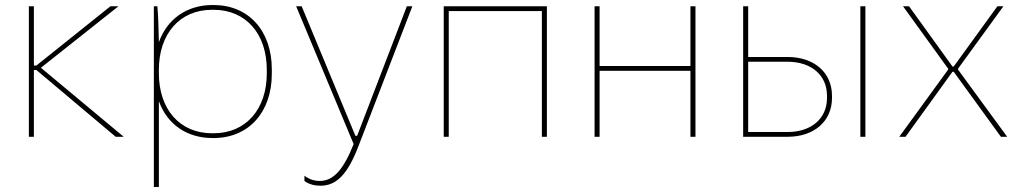

<svg xmlns="http://www.w3.org/2000/svg" viewBox="-20 -545 4073 765"><path d="M95 0H115V-266H125L441 0H473L143 -275L452 -520H420L125 -284H115V-520H95Z M593 200H613V-142C646 -50 724 5 827 5H831C970 5 1063 -97 1063 -251V-269C1063 -423 970 -525 831 -525H827C724 -525 646 -469 613 -377C612 -436 610 -490 607 -520H593ZM825 -14C696 -14 613 -110 613 -253V-267C613 -410 696 -506 825 -506H831C960 -506 1043 -410 1043 -267V-253C1043 -110 960 -14 831 -14Z M1257 195C1320 195 1365 150 1408 38L1623 -520H1601L1403 -4H1396L1182 -520H1160L1389 29C1349 130 1309 176 1254 176C1232 176 1211 169 1193 155V176C1210 189 1233 195 1257 195Z M1748 0H1768V-501H2139V0H2159V-520H1748Z M2349 0H2369V-263H2731V0H2751V-520H2731V-282H2369V-520H2349Z M2941 0H3118C3224 0 3295 -62 3295 -155V-163C3295 -256 3224 -318 3118 -318H2961V-520H2941ZM3408 0H3428V-520H3408ZM2961 -19V-299H3118C3213 -299 3275 -245 3275 -164V-154C3275 -73 3213 -19 3118 -19Z M3563 0H3588L3775 -259H3780L3968 0H3993L3797 -268V-271L3978 -520H3954L3780 -280H3775L3602 -520H3578L3758 -271V-268Z"/></svg>

Font: Fixel Text Thin
Style: Regular
Weight: 100
Width: 4
Designer: AlfaBravo + MacPaw
Foundry: Kyrylo Tkachov, Marchela Mozhyna, Serhii Makarenko, Maria Weinstein, Zakhar Kryvoshyya
Version: Version 1.211